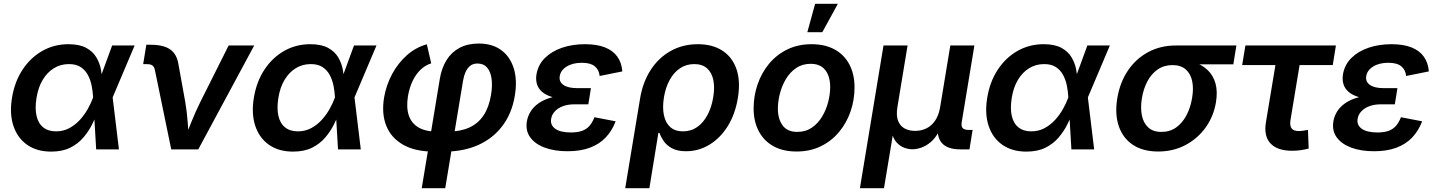

<svg xmlns="http://www.w3.org/2000/svg" viewBox="-20 -785 7556 1009"><path d="M248.5 11.7Q173.8 11.7 122.8 -23.9Q71.8 -59.6 50.5 -123.5Q29.3 -187.5 43 -271Q57.1 -356.4 98.9 -419.4Q140.6 -482.4 202.6 -517.6Q264.6 -552.7 339.8 -552.7Q397.9 -552.7 433.1 -533.4Q468.3 -514.2 486.3 -483.6Q504.4 -453.1 510.7 -418.7Q517.1 -384.3 517.1 -354.5H559.6L571.8 -274.4L605 0H485.4L469.2 -274.4Q467.8 -303.2 461.9 -333.5Q456.1 -363.8 442.4 -389.9Q428.7 -416 404.5 -432.1Q380.4 -448.2 342.3 -448.2Q298.8 -448.2 263.7 -426.8Q228.5 -405.3 204.6 -365.7Q180.7 -326.2 171.9 -270.5Q163.1 -216.3 171.9 -176.8Q180.7 -137.2 206.8 -116Q232.9 -94.7 274.4 -94.7Q312.5 -94.7 343.8 -111.3Q375 -127.9 399.4 -154.5Q423.8 -181.2 441.2 -212.2Q458.5 -243.2 468.8 -271.5L569.3 -545.9H687.5L571.3 -271.5L533.2 -196.3H492.7Q481.4 -166 463.6 -130.4Q445.8 -94.7 418.2 -62.3Q390.6 -29.8 349.4 -9Q308.1 11.7 248.5 11.7Z M879.9 0 793.9 -417.5Q790.5 -433.6 781.2 -440.7Q772 -447.8 753.4 -447.8H732.4L749 -549.8H772.5Q839.4 -549.8 874.5 -525.1Q909.7 -500.5 918 -445.8L953.6 -249Q962.4 -196.8 966.3 -143.8Q970.2 -90.8 974.1 -37.1H942.9Q964.8 -91.3 985.8 -144Q1006.8 -196.8 1032.7 -249L1181.6 -545.9H1315.9L1022 0Z M1519.5 11.7Q1444.8 11.7 1393.8 -23.9Q1342.8 -59.6 1321.5 -123.5Q1300.3 -187.5 1314 -271Q1328.1 -356.4 1369.9 -419.4Q1411.6 -482.4 1473.6 -517.6Q1535.6 -552.7 1610.8 -552.7Q1668.9 -552.7 1704.1 -533.4Q1739.3 -514.2 1757.3 -483.6Q1775.4 -453.1 1781.7 -418.7Q1788.1 -384.3 1788.1 -354.5H1830.6L1842.8 -274.4L1876 0H1756.3L1740.2 -274.4Q1738.8 -303.2 1732.9 -333.5Q1727.1 -363.8 1713.4 -389.9Q1699.7 -416 1675.5 -432.1Q1651.4 -448.2 1613.3 -448.2Q1569.8 -448.2 1534.7 -426.8Q1499.5 -405.3 1475.6 -365.7Q1451.7 -326.2 1442.9 -270.5Q1434.1 -216.3 1442.9 -176.8Q1451.7 -137.2 1477.8 -116Q1503.9 -94.7 1545.4 -94.7Q1583.5 -94.7 1614.7 -111.3Q1646 -127.9 1670.4 -154.5Q1694.8 -181.2 1712.2 -212.2Q1729.5 -243.2 1739.7 -271.5L1840.3 -545.9H1958.5L1842.3 -271.5L1804.2 -196.3H1763.7Q1752.4 -166 1734.6 -130.4Q1716.8 -94.7 1689.2 -62.3Q1661.6 -29.8 1620.4 -9Q1579.1 11.7 1519.5 11.7Z M2196.3 204.1 2291.5 -371.6Q2300.8 -427.2 2326.4 -468.8Q2352.1 -510.3 2394.5 -533.2Q2437 -556.2 2496.6 -556.2Q2566.4 -556.2 2613.5 -522Q2660.6 -487.8 2679.9 -426Q2699.2 -364.3 2685.5 -282.2Q2670.4 -189.9 2620.8 -124Q2571.3 -58.1 2493.7 -23.2Q2416 11.7 2315.4 11.7H2260.3Q2162.1 11.7 2098.9 -24.2Q2035.6 -60.1 2010 -124Q1984.4 -188 1998.5 -272.9Q2009.8 -338.4 2040.8 -396Q2071.8 -453.6 2118.4 -494.9Q2165 -536.1 2223.1 -552.2L2246.1 -452.1Q2215.8 -442.9 2190.9 -419.4Q2166 -396 2148.9 -360.6Q2131.8 -325.2 2124 -280.3Q2114.3 -220.2 2128.2 -178.7Q2142.1 -137.2 2179.4 -115.2Q2216.8 -93.3 2277.8 -93.3H2333Q2398.4 -93.3 2445.6 -114.5Q2492.7 -135.7 2521.2 -178.7Q2549.8 -221.7 2560.5 -286.6Q2568.4 -335 2563.2 -371.8Q2558.1 -408.7 2539.8 -429.9Q2521.5 -451.2 2489.3 -451.2Q2465.8 -451.2 2450.7 -439Q2435.5 -426.8 2426.5 -406Q2417.5 -385.3 2413.1 -358.9L2319.8 204.1Z M2962.4 9.8Q2893.6 9.8 2842.5 -9.3Q2791.5 -28.3 2766.1 -63.7Q2740.7 -99.1 2749 -147.9Q2753.4 -174.3 2768.6 -199Q2783.7 -223.6 2811.3 -242.9Q2838.9 -262.2 2881.1 -273.7Q2923.3 -285.2 2982.4 -285.2H3079.6L3071.8 -236.8H2999.5Q2963.9 -236.8 2937.7 -226.8Q2911.6 -216.8 2895.8 -199.7Q2879.9 -182.6 2876.5 -161.1Q2870.6 -128.4 2897.7 -108.6Q2924.8 -88.9 2980.5 -88.9Q3016.6 -88.9 3040.3 -97.9Q3064 -106.9 3078.9 -124.8Q3093.8 -142.6 3104 -168.9L3215.3 -147.5Q3196.3 -97.2 3162.6 -62Q3128.9 -26.9 3079.3 -8.5Q3029.8 9.8 2962.4 9.8ZM2979 -263.7Q2923.8 -263.7 2887 -273.7Q2850.1 -283.7 2829.1 -302Q2808.1 -320.3 2801.5 -344Q2794.9 -367.7 2799.3 -394.5Q2808.1 -445.3 2843.8 -480.5Q2879.4 -515.6 2933.8 -534.2Q2988.3 -552.7 3054.2 -552.7Q3117.2 -552.7 3159.4 -535.9Q3201.7 -519 3224.4 -487.1Q3247.1 -455.1 3250.5 -409.7L3131.3 -385.7Q3127.9 -418.5 3105.5 -436.8Q3083 -455.1 3037.6 -455.1Q2989.3 -455.1 2957.5 -435.1Q2925.8 -415 2921.4 -383.8Q2917 -355.5 2941.2 -338.6Q2965.3 -321.8 3013.2 -321.8H3085.4L3076.2 -263.7Z M3265.6 204.1 3343.8 -267.6Q3357.9 -353 3399.2 -417Q3440.4 -481 3503.9 -516.8Q3567.4 -552.7 3647.5 -552.7Q3724.1 -552.7 3776.1 -519Q3828.1 -485.4 3850.1 -422.4Q3872.1 -359.4 3857.9 -271.5Q3843.8 -184.6 3804 -121.3Q3764.2 -58.1 3707.5 -24.2Q3650.9 9.8 3585.9 9.8Q3539.6 9.8 3511.2 -5.9Q3482.9 -21.5 3467.8 -43.7Q3452.6 -65.9 3445.8 -86.4H3439.9L3392.6 204.1ZM3569.3 -94.7Q3611.8 -94.7 3644.3 -117.7Q3676.8 -140.6 3698.2 -181.2Q3719.7 -221.7 3728 -273.4Q3736.8 -324.7 3728.8 -364Q3720.7 -403.3 3695.8 -425.8Q3670.9 -448.2 3628.4 -448.2Q3586.4 -448.2 3554 -426.5Q3521.5 -404.8 3499.8 -365.7Q3478 -326.7 3469.2 -273.9Q3460.4 -220.2 3469 -179.7Q3477.5 -139.2 3502.7 -116.9Q3527.8 -94.7 3569.3 -94.7Z M4166 11.2Q4094.7 11.2 4044.4 -16.8Q3994.1 -44.9 3967.3 -95.9Q3940.4 -147 3940.4 -215.3Q3940.4 -280.8 3961.2 -341.3Q3981.9 -401.9 4021.2 -449.5Q4060.5 -497.1 4116.9 -524.9Q4173.3 -552.7 4244.6 -552.7Q4315.9 -552.7 4366.5 -524.9Q4417 -497.1 4443.8 -446Q4470.7 -395 4470.7 -326.2Q4470.7 -260.3 4450 -199.7Q4429.2 -139.2 4389.6 -91.6Q4350.1 -43.9 4293.7 -16.4Q4237.3 11.2 4166 11.2ZM4169.9 -91.8Q4213.9 -91.8 4246.6 -114.3Q4279.3 -136.7 4300.5 -172.4Q4321.8 -208 4332.3 -249.3Q4342.8 -290.5 4342.8 -328.1Q4342.8 -363.8 4331.8 -391.1Q4320.8 -418.5 4298.3 -434.1Q4275.9 -449.7 4240.7 -449.7Q4196.8 -449.7 4164.1 -427.5Q4131.3 -405.3 4110.1 -369.6Q4088.9 -334 4078.4 -292.7Q4067.9 -251.5 4067.9 -213.4Q4067.9 -160.2 4092.8 -126Q4117.7 -91.8 4169.9 -91.8ZM4222.7 -615.7 4263.7 -765.1H4383.3L4301.3 -615.7Z M4499 204.1 4623 -545.9H4749.5L4695.8 -220.7Q4689 -177.7 4699.5 -150.4Q4710 -123 4733.6 -110.1Q4757.3 -97.2 4788.6 -97.2Q4821.8 -97.2 4848.9 -110.6Q4876 -124 4894.5 -151.4Q4913.1 -178.7 4920.4 -220.7L4974.1 -545.9H5100.6L5034.2 -144Q5030.3 -121.6 5039.1 -111.8Q5047.9 -102.1 5072.3 -102.1H5091.3L5074.7 0H5027.3Q4958 0 4929 -34.2Q4899.9 -68.4 4910.6 -133.8L4918.9 -183.1H4941.9Q4933.1 -128.9 4913.8 -93.3Q4894.5 -57.6 4870.4 -37.6Q4846.2 -17.6 4821 -9Q4795.9 -0.5 4774.9 -0.5Q4753.4 -0.5 4731 -9Q4708.5 -17.6 4690.7 -37.8Q4672.9 -58.1 4665.5 -93.5Q4658.2 -128.9 4667 -183.1H4689.9L4625.5 204.1Z M5373.5 11.7Q5298.8 11.7 5247.8 -23.9Q5196.8 -59.6 5175.5 -123.5Q5154.3 -187.5 5168 -271Q5182.1 -356.4 5223.9 -419.4Q5265.6 -482.4 5327.6 -517.6Q5389.6 -552.7 5464.8 -552.7Q5522.9 -552.7 5558.1 -533.4Q5593.3 -514.2 5611.3 -483.6Q5629.4 -453.1 5635.7 -418.7Q5642.1 -384.3 5642.1 -354.5H5684.6L5696.8 -274.4L5730 0H5610.4L5594.2 -274.4Q5592.8 -303.2 5586.9 -333.5Q5581.1 -363.8 5567.4 -389.9Q5553.7 -416 5529.5 -432.1Q5505.4 -448.2 5467.3 -448.2Q5423.8 -448.2 5388.7 -426.8Q5353.5 -405.3 5329.6 -365.7Q5305.7 -326.2 5296.9 -270.5Q5288.1 -216.3 5296.9 -176.8Q5305.7 -137.2 5331.8 -116Q5357.9 -94.7 5399.4 -94.7Q5437.5 -94.7 5468.8 -111.3Q5500 -127.9 5524.4 -154.5Q5548.8 -181.2 5566.2 -212.2Q5583.5 -243.2 5593.8 -271.5L5694.3 -545.9H5812.5L5696.3 -271.5L5658.2 -196.3H5617.7Q5606.4 -166 5588.6 -130.4Q5570.8 -94.7 5543.2 -62.3Q5515.6 -29.8 5474.4 -9Q5433.1 11.7 5373.5 11.7Z M6066.4 11.2Q5986.3 11.2 5933.6 -23.9Q5880.9 -59.1 5859.4 -122.1Q5837.9 -185.1 5851.6 -269Q5865.7 -353 5908 -415Q5950.2 -477.1 6014.6 -511.5Q6079.1 -545.9 6158.2 -545.9H6477.5L6461.4 -446.8H6222.7L6141.6 -442.9Q6097.2 -442.9 6064.2 -420.2Q6031.2 -397.5 6010.3 -358.4Q5989.3 -319.3 5981 -269.5Q5972.7 -219.7 5980.5 -179.7Q5988.3 -139.6 6013.7 -115.7Q6039.1 -91.8 6083.5 -91.8Q6127.9 -91.8 6160.9 -115.2Q6193.8 -138.7 6215.1 -179Q6236.3 -219.2 6244.6 -269.5Q6253.4 -319.8 6245.1 -358.9Q6236.8 -397.9 6211.2 -420.4Q6185.5 -442.9 6141.6 -442.9L6147 -473.6Q6204.6 -473.6 6250.2 -459.7Q6295.9 -445.8 6325.9 -417.2Q6356 -388.7 6367.7 -346.4Q6379.4 -304.2 6370.1 -247.6Q6357.9 -173.8 6316.2 -115.5Q6274.4 -57.1 6210.2 -22.9Q6146 11.2 6066.4 11.2Z M6770.5 7.3Q6692.9 7.3 6656.7 -31.2Q6620.6 -69.8 6632.8 -143.1L6682.6 -442.9H6507.8L6524.9 -545.9H7000.5L6983.9 -442.9H6809.6L6761.7 -153.8Q6757.3 -125 6767.3 -110.6Q6777.3 -96.2 6806.6 -96.2Q6815.4 -96.2 6829.8 -98.4Q6844.2 -100.6 6853.5 -102.5L6857.4 -4.4Q6835.9 1.5 6814 4.4Q6792 7.3 6770.5 7.3Z M7200.7 9.8Q7131.8 9.8 7080.8 -9.3Q7029.8 -28.3 7004.4 -63.7Q6979 -99.1 6987.3 -147.9Q6991.7 -174.3 7006.8 -199Q7022 -223.6 7049.6 -242.9Q7077.1 -262.2 7119.4 -273.7Q7161.6 -285.2 7220.7 -285.2H7317.9L7310.1 -236.8H7237.8Q7202.1 -236.8 7176 -226.8Q7149.9 -216.8 7134 -199.7Q7118.2 -182.6 7114.7 -161.1Q7108.9 -128.4 7136 -108.6Q7163.1 -88.9 7218.8 -88.9Q7254.9 -88.9 7278.6 -97.9Q7302.2 -106.9 7317.1 -124.8Q7332 -142.6 7342.3 -168.9L7453.6 -147.5Q7434.6 -97.2 7400.9 -62Q7367.2 -26.9 7317.6 -8.5Q7268.1 9.8 7200.7 9.8ZM7217.3 -263.7Q7162.1 -263.7 7125.2 -273.7Q7088.4 -283.7 7067.4 -302Q7046.4 -320.3 7039.8 -344Q7033.2 -367.7 7037.6 -394.5Q7046.4 -445.3 7082 -480.5Q7117.7 -515.6 7172.1 -534.2Q7226.6 -552.7 7292.5 -552.7Q7355.5 -552.7 7397.7 -535.9Q7439.9 -519 7462.6 -487.1Q7485.4 -455.1 7488.8 -409.7L7369.6 -385.7Q7366.2 -418.5 7343.8 -436.8Q7321.3 -455.1 7275.9 -455.1Q7227.5 -455.1 7195.8 -435.1Q7164.1 -415 7159.7 -383.8Q7155.3 -355.5 7179.4 -338.6Q7203.6 -321.8 7251.5 -321.8H7323.7L7314.5 -263.7Z"/></svg>

Font: Inter SemiBold
Style: Italic
Weight: 600
Italic angle: -9.3988°
Designer: Rasmus Andersson
Foundry: rsms
Version: Version 4.001;git-66647c0bb